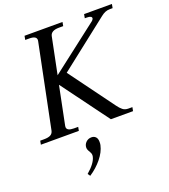

<svg xmlns="http://www.w3.org/2000/svg" viewBox="-191 -823 1093 1245"><g transform="rotate(-20 355.5 -200.5)"><path d="M728 -700 723 -673H704Q686 -673 671.5 -667Q657 -661 642 -649L300 -381L527 -72Q542 -51 557.5 -38.5Q573 -26 596 -26H624L619 0H466L227 -324H226L173 -62Q172 -59 172 -53Q172 -26 221 -26H250L245 0H-17L-12 -26H15Q44 -26 59.5 -34.5Q75 -43 79 -62L196 -637Q197 -640 197 -645Q197 -673 148 -673H120L125 -700H387L382 -673H353Q297 -673 290 -637L239 -386L568 -640Q575 -646 578 -654Q581 -673 545 -673H531L536 -700ZM347 113Q347 127 345 135Q335 180 299.5 223.5Q264 267 215 299L203 282Q264 230 273 187Q274 184 274 178Q274 165 264 149Q253 133 253 119Q253 98 268.5 82.5Q284 67 307 67Q325 67 336 78.5Q347 90 347 113Z"/></g></svg>

Font: Taviraj
Style: Italic
Weight: 400
Italic angle: -12°
Designer: Katatrad Team
Foundry: CadsonDemak
Version: Version 1.001